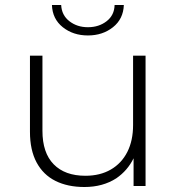

<svg xmlns="http://www.w3.org/2000/svg" viewBox="-20 -745 709 769"><path d="M318 4Q251 4 202 -20.5Q153 -45 126.5 -94.5Q100 -144 100 -217V-522H150V-221Q150 -133 195 -87Q240 -41 322 -41Q381 -41 424 -66Q467 -91 490 -136.5Q513 -182 513 -244V-522H563V0H515V-111Q491 -62 446 -31Q392 4 318 4ZM332 -603Q273 -603 231.5 -636Q190 -669 188 -725H225Q227 -684 258 -660Q289 -636 332 -636Q376 -636 407 -660Q438 -684 439 -725H476Q474 -669 432.5 -636Q391 -603 332 -603Z"/></svg>

Font: Montserrat Z Light
Style: Regular
Weight: 300
Designer: Julieta Ulanovsky
Foundry: Julieta Ulanovsky
Version: Version 8.000